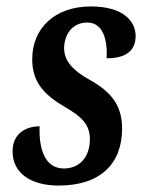

<svg xmlns="http://www.w3.org/2000/svg" viewBox="-20 -566 444 596"><path d="M162 10C293 10 359 -59 359 -167C359 -238 326 -281 257 -319C207 -347 178 -377 179 -419C181 -463 207 -496 251 -496C302 -496 314 -438 311 -385C367 -385 401 -406 401 -454C401 -499 364 -546 262 -546C152 -546 80 -480 80 -382C80 -310 118 -271 183 -233C235 -203 259 -178 259 -134C259 -78 227 -43 178 -43C120 -43 100 -103 103 -174C65 -174 19 -155 19 -96C19 -29 75 10 162 10Z"/></svg>

Font: Noto Serif Condensed Semi
Style: Italic
Weight: 600
Width: 3
Italic angle: -12°
Designer: Monotype Design Team
Foundry: Monotype Imaging Inc.
Version: Version 1.901